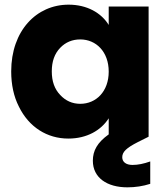

<svg xmlns="http://www.w3.org/2000/svg" viewBox="-20 -586 719 823"><path d="M28 -280C28 -223 39 -172 61 -129C104 -41 182 8 273 8C352 8 413 -27 446 -79V-10C397 25 378 60 378 103C378 176 439 217 526 217C560 217 593 212 624 202V106C596 116 571 121 548 121C520 121 504 108 504 88C504 65 522 48 571 23L617 0V-558H446V-479C414 -531 353 -566 274 -566C136 -566 28 -454 28 -280ZM238 -381C261 -405 290 -417 324 -417C392 -417 446 -364 446 -279C446 -194 392 -141 324 -141C290 -141 261 -154 238 -179C214 -204 202 -237 202 -280C202 -323 214 -356 238 -381Z"/></svg>

Font: Poppins
Style: Bold
Weight: 700
Designer: Ninad Kale (Devanagari), Jonny Pinhorn (Latin)
Foundry: Indian Type Foundry
Version: 4.004